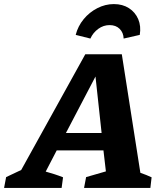

<svg xmlns="http://www.w3.org/2000/svg" viewBox="-82 -921 791 941"><path d="M606 -74Q620 -69 634.5 -63.5Q649 -58 661 -52L655 0H330L340 -53L437 -81L425 -184H196L142 -80Q164 -74 185.5 -67Q207 -60 227 -52L220 0H-62L-52 -53L22 -88L336 -655H515ZM241 -269H416L386 -546ZM476 -901Q519 -901 550 -881Q581 -861 595.5 -827Q610 -793 603 -750L524 -732Q523 -761 504.5 -779.5Q486 -798 455 -798Q425 -798 399.5 -779.5Q374 -761 361 -732L289 -750Q300 -793 328 -827Q356 -861 395 -881Q434 -901 476 -901Z"/></svg>

Font: Piazzolla SC
Style: Bold Italic
Weight: 700
Italic angle: -11.3°
Designer: Juan Pablo del Peral
Foundry: Huerta Tipografica
Version: Version 1.330